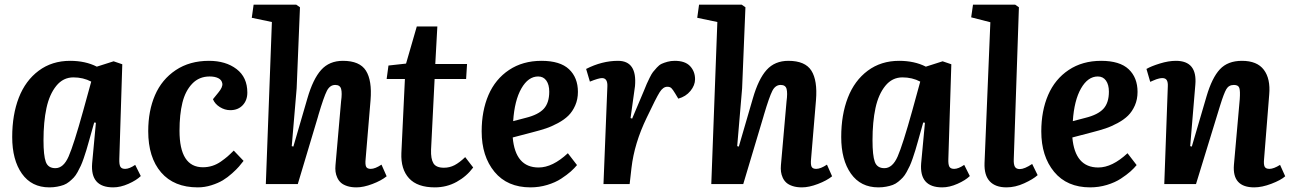

<svg xmlns="http://www.w3.org/2000/svg" viewBox="-20 -787 5522 821"><path d="M490.2 -107.9Q489.3 -84.5 494.4 -74.7Q499.5 -64.9 515.1 -64.9Q533.2 -64.9 558.1 -82L582 -34.2Q563.5 -16.1 529.3 -1Q495.1 14.2 463.9 14.2Q365.7 14.2 374 -88.9L390.1 -262.2L382.8 -263.2L360.8 -185.1Q354 -160.6 349.4 -145.3Q344.7 -129.9 337.9 -110.1Q331.1 -90.3 325.4 -78.1Q319.8 -65.9 311.8 -51.3Q303.7 -36.6 295.4 -27.8Q287.1 -19 276.1 -10Q265.1 -1 252.7 3.7Q240.2 8.3 224.6 11.2Q209 14.2 190.9 14.2Q115.2 14.2 73.7 -44.4Q32.2 -103 32.2 -201.2Q32.2 -296.4 60.5 -369.4Q88.9 -442.4 145.5 -484.6Q202.1 -526.9 279.8 -526.9Q345.2 -526.9 394 -502L465.8 -524.9L502.9 -512.2ZM216.8 -67.9Q251.5 -67.9 273.4 -117.9Q295.4 -168 335.9 -314L370.1 -438Q335.9 -456.1 293.9 -456.1Q250 -456.1 220.7 -419.9Q191.4 -383.8 178.7 -325Q166 -266.1 166 -187Q166 -122.1 175.8 -95Q185.5 -67.9 216.8 -67.9Z M873.5 -526.9Q945.3 -526.9 991.5 -491.7Q1037.6 -456.5 1037.6 -391.1Q1037.6 -357.9 1017.6 -336.9Q997.6 -315.9 964.8 -315.9Q941.4 -315.9 920.2 -329.1Q898.9 -342.3 890.6 -362.8L913.6 -391.1Q933.1 -414.6 930.7 -429.9Q928.2 -445.3 913.6 -452.6Q898.9 -460 876.5 -460Q831.5 -460 802 -429.2Q772.5 -398.4 760 -347.9Q747.6 -297.4 747.6 -228Q747.6 -71.8 847.7 -71.8Q868.7 -71.8 887.9 -77.9Q907.2 -84 924.6 -96.2Q941.9 -108.4 952.9 -117.9Q963.9 -127.4 979.5 -143.1L1021.5 -99.1Q1011.7 -86.4 1001.7 -74.7Q991.7 -63 972.4 -45.7Q953.1 -28.3 932.9 -16.1Q912.6 -3.9 884 5.1Q855.5 14.2 825.7 14.2Q724.1 14.2 668.9 -49.8Q613.8 -113.8 613.8 -226.1Q613.8 -313 642.8 -380.1Q671.9 -447.3 731.4 -487.1Q791 -526.9 873.5 -526.9Z M1633.3 -33.2Q1610.4 -14.6 1572.3 -0.2Q1534.2 14.2 1504.4 14.2Q1481.9 14.2 1465.1 8.8Q1448.2 3.4 1438.2 -5.4Q1428.2 -14.2 1422.4 -26.9Q1416.5 -39.6 1414.8 -52.7Q1413.1 -65.9 1414.6 -81.1L1438.5 -354Q1443.4 -389.2 1438.7 -406.5Q1434.1 -423.8 1413.6 -423.8Q1390.6 -423.8 1377.7 -398.4Q1364.7 -373 1341.8 -295.9Q1340.3 -290 1339.4 -287.1L1253.4 0H1116.7L1142.6 -692.9L1056.6 -710.9L1064.5 -767.1H1246.6L1262.7 -755.9L1248.5 -409.2L1227.5 -162.1L1234.4 -160.2L1294.4 -366.2Q1318.4 -449.2 1353.3 -488Q1388.2 -526.9 1446.3 -526.9Q1518.1 -526.9 1544.7 -484.9Q1571.3 -442.9 1564.5 -358.9L1543.5 -107.9Q1541 -84 1545.4 -74.5Q1549.8 -64.9 1565.4 -64.9Q1584 -64.9 1611.3 -83Z M1641.1 -506.8 1716.3 -515.1 1762.2 -673.8H1850.1L1841.3 -513.2H1977.1L1973.1 -449.2H1838.4L1823.2 -147Q1821.8 -107.9 1833.3 -88.9Q1844.7 -69.8 1878.4 -69.8Q1902.8 -69.8 1923.8 -80.8Q1944.8 -91.8 1969.2 -115.2L2003.4 -70.8Q1975.1 -32.7 1932.6 -9.3Q1890.1 14.2 1839.4 14.2Q1764.6 14.2 1729 -24.7Q1693.4 -63.5 1696.3 -132.8L1711.4 -449.2H1633.3Z M2295.4 -526.9Q2375 -526.9 2413.1 -491Q2451.2 -455.1 2451.2 -394Q2451.2 -362.3 2439.7 -336.2Q2428.2 -310.1 2410.6 -292.7Q2393.1 -275.4 2366 -260.7Q2338.9 -246.1 2314 -237.8Q2289.1 -229.5 2256.3 -221.2L2172.4 -199.2Q2183.6 -70.8 2283.2 -70.8Q2342.8 -70.8 2408.2 -131.8L2447.3 -81.1Q2436.5 -67.9 2420.7 -53.7Q2404.8 -39.6 2379.9 -23.2Q2355 -6.8 2320.3 3.7Q2285.6 14.2 2248.5 14.2Q2149.4 14.2 2094.5 -52.2Q2039.6 -118.7 2039.6 -225.1Q2039.6 -313 2068.8 -380.9Q2098.1 -448.7 2156.7 -487.8Q2215.3 -526.9 2295.4 -526.9ZM2328.6 -395Q2328.6 -424.8 2316.2 -442.4Q2303.7 -460 2281.2 -460Q2238.8 -460 2209.5 -408.9Q2180.2 -357.9 2174.3 -269L2228.5 -283.2Q2281.7 -296.4 2305.2 -321.8Q2328.6 -347.2 2328.6 -395Z M2577.1 -416Q2579.1 -453.1 2554.2 -453.1Q2540 -453.1 2502.4 -438L2486.3 -492.2Q2554.2 -526.9 2622.6 -526.9Q2704.6 -526.9 2695.3 -418.9L2676.3 -282.2L2683.1 -279.8L2733.4 -398.9Q2741.7 -419.4 2745.6 -428.5Q2749.5 -437.5 2757.8 -454.3Q2766.1 -471.2 2772.2 -479Q2778.3 -486.8 2788.6 -498Q2798.8 -509.3 2809.3 -514.2Q2819.8 -519 2834.2 -522.9Q2848.6 -526.9 2865.2 -526.9Q2909.7 -526.9 2930.9 -504.2Q2952.1 -481.4 2952.1 -448.2Q2952.1 -422.4 2932.4 -398.2Q2912.6 -374 2880.4 -365.2L2867.2 -387.2Q2856.9 -404.3 2850.8 -410.2Q2844.7 -416 2833.5 -416Q2815.4 -416 2800.8 -392.8Q2786.1 -369.6 2745.1 -283.2Q2692.4 -174.3 2680.2 -68.8L2672.4 0H2560.5Z M3538.1 -33.2Q3515.1 -14.6 3477.1 -0.2Q3439 14.2 3409.2 14.2Q3386.7 14.2 3369.9 8.8Q3353 3.4 3343 -5.4Q3333 -14.2 3327.1 -26.9Q3321.3 -39.6 3319.6 -52.7Q3317.9 -65.9 3319.3 -81.1L3343.3 -354Q3348.1 -389.2 3343.5 -406.5Q3338.9 -423.8 3318.4 -423.8Q3295.4 -423.8 3282.5 -398.4Q3269.5 -373 3246.6 -295.9Q3245.1 -290 3244.1 -287.1L3158.2 0H3021.5L3047.4 -692.9L2961.4 -710.9L2969.2 -767.1H3151.4L3167.5 -755.9L3153.3 -409.2L3132.3 -162.1L3139.2 -160.2L3199.2 -366.2Q3223.1 -449.2 3258.1 -488Q3293 -526.9 3351.1 -526.9Q3422.9 -526.9 3449.5 -484.9Q3476.1 -442.9 3469.2 -358.9L3448.2 -107.9Q3445.8 -84 3450.2 -74.5Q3454.6 -64.9 3470.2 -64.9Q3488.8 -64.9 3516.1 -83Z M4035.2 -107.9Q4034.2 -84.5 4039.3 -74.7Q4044.4 -64.9 4060.1 -64.9Q4078.1 -64.9 4103 -82L4127 -34.2Q4108.4 -16.1 4074.2 -1Q4040 14.2 4008.8 14.2Q3910.6 14.2 3918.9 -88.9L3935.1 -262.2L3927.7 -263.2L3905.8 -185.1Q3898.9 -160.6 3894.3 -145.3Q3889.6 -129.9 3882.8 -110.1Q3876 -90.3 3870.4 -78.1Q3864.7 -65.9 3856.7 -51.3Q3848.6 -36.6 3840.3 -27.8Q3832 -19 3821 -10Q3810.1 -1 3797.6 3.7Q3785.2 8.3 3769.5 11.2Q3753.9 14.2 3735.8 14.2Q3660.2 14.2 3618.7 -44.4Q3577.1 -103 3577.1 -201.2Q3577.1 -296.4 3605.5 -369.4Q3633.8 -442.4 3690.4 -484.6Q3747.1 -526.9 3824.7 -526.9Q3890.1 -526.9 3939 -502L4010.7 -524.9L4047.9 -512.2ZM3761.7 -67.9Q3796.4 -67.9 3818.4 -117.9Q3840.3 -168 3880.9 -314L3915 -438Q3880.9 -456.1 3838.9 -456.1Q3794.9 -456.1 3765.6 -419.9Q3736.3 -383.8 3723.6 -325Q3710.9 -266.1 3710.9 -187Q3710.9 -122.1 3720.7 -95Q3730.5 -67.9 3761.7 -67.9Z M4214.8 -691.9 4132.8 -712.9 4140.6 -767.1H4320.8L4336.9 -755.9L4314.9 -106Q4314 -84.5 4319.6 -74.2Q4325.2 -64 4340.8 -64Q4360.8 -64 4393.6 -85.9L4417 -38.1Q4397.5 -20.5 4359.4 -3.2Q4321.3 14.2 4283.7 14.2Q4236.3 14.2 4212.2 -11.7Q4188 -37.6 4189.9 -89.8Z M4688.5 -526.9Q4768.1 -526.9 4806.2 -491Q4844.2 -455.1 4844.2 -394Q4844.2 -362.3 4832.8 -336.2Q4821.3 -310.1 4803.7 -292.7Q4786.1 -275.4 4759 -260.7Q4731.9 -246.1 4707 -237.8Q4682.1 -229.5 4649.4 -221.2L4565.4 -199.2Q4576.7 -70.8 4676.3 -70.8Q4735.8 -70.8 4801.3 -131.8L4840.3 -81.1Q4829.6 -67.9 4813.7 -53.7Q4797.9 -39.6 4772.9 -23.2Q4748 -6.8 4713.4 3.7Q4678.7 14.2 4641.6 14.2Q4542.5 14.2 4487.5 -52.2Q4432.6 -118.7 4432.6 -225.1Q4432.6 -313 4461.9 -380.9Q4491.2 -448.7 4549.8 -487.8Q4608.4 -526.9 4688.5 -526.9ZM4721.7 -395Q4721.7 -424.8 4709.2 -442.4Q4696.8 -460 4674.3 -460Q4631.8 -460 4602.5 -408.9Q4573.2 -357.9 4567.4 -269L4621.6 -283.2Q4674.8 -296.4 4698.2 -321.8Q4721.7 -347.2 4721.7 -395Z M5475.6 -33.2Q5457 -16.6 5416.5 -1.2Q5376 14.2 5343.3 14.2Q5248.5 14.2 5256.3 -82L5281.2 -362.8Q5283.7 -397.5 5279.5 -410.6Q5275.4 -423.8 5256.3 -423.8Q5234.4 -423.8 5223.9 -405.8Q5213.4 -387.7 5197.8 -337.4Q5194.8 -328.1 5193.4 -323.2L5094.2 0H4958.5L4973.6 -417Q4974.6 -435.1 4969.2 -444.1Q4963.9 -453.1 4950.2 -453.1Q4943.8 -453.1 4936.5 -451.4Q4929.2 -449.7 4924.6 -448Q4919.9 -446.3 4910.9 -442.4Q4901.9 -438.5 4898.4 -437L4882.3 -492.2Q4902.3 -503.9 4939.5 -515.4Q4976.6 -526.9 5008.3 -526.9Q5100.1 -526.9 5091.3 -424.8L5069.3 -162.1L5076.2 -160.2L5139.2 -375Q5162.6 -454.6 5196.3 -490.7Q5230 -526.9 5290.5 -526.9Q5355.5 -526.9 5384.3 -488.5Q5413.1 -450.2 5407.2 -382.8L5385.3 -107.9Q5382.8 -84.5 5387.5 -74.7Q5392.1 -64.9 5408.2 -64.9Q5426.3 -64.9 5453.6 -82Z"/></svg>

Font: Literata Book
Style: Bold Italic
Weight: 700
Italic angle: -3°
Designer: Latin by Veronika Burian and Jose Scaglione. Greek by Irene Vlachou. Cyrillic by Vera Evstafieva
Foundry: TypeTogether
Version: Version 1.003;PS 001.003;hotconv 1.0.88;makeotf.lib2.5.64775